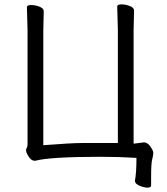

<svg xmlns="http://www.w3.org/2000/svg" viewBox="-20 -728 765 878"><path d="M591 -71 638 -77Q658 -77 674 -48Q681 -37 681 -27.5Q681 -18 676 0.5Q671 19 671 82V120Q671 130 654.5 130Q638 130 617.5 121Q597 112 597 99V98Q604 63 604 -6Q526 -11 441 -11Q210 -11 142 7H138Q120 7 105 -22Q99 -33 99 -40Q99 -47 102.5 -52.5Q106 -58 106 -70V-589L103 -695Q103 -705 122 -705Q141 -705 160.5 -697.5Q180 -690 180 -677L178 -588V-64Q308 -74 353 -74H519V-592L516 -698Q516 -708 535 -708Q554 -708 573.5 -700.5Q593 -693 593 -680L591 -591Z"/></svg>

Font: LXGW WenKai Lite
Style: Regular
Weight: 400
Designer: LXGW / Fontworks Inc.
Foundry: LXGW / Fontworks Inc.
Version: Version 1.511; March 25, 2025